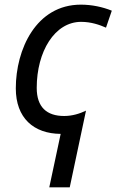

<svg xmlns="http://www.w3.org/2000/svg" viewBox="-20 -566 501 826"><path d="M280 240 350 -90C323 -77 291 -67 256 -67C181 -67 138 -105 138 -188C138 -344 215 -472 329 -472C372 -472 409 -459 436 -447L461 -520C422 -536 375 -546 328 -546C135 -546 48 -353 48 -186C48 -58 125 9 241 10L192 240Z"/></svg>

Font: BC Sans
Style: Italic
Weight: 400
Italic angle: -12°
Designer: Monotype Design Team
Designer: Province of B.C.
Foundry: Monotype Imaging Inc.
Version: Version 2.000;GOOG;noto-source:20170915:90ef993387c0